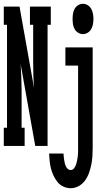

<svg xmlns="http://www.w3.org/2000/svg" viewBox="-26 -770 546 1013"><path d="M-6 0V-96H11V-639H-6V-735H77L154 -304Q151 -338 150 -372.5Q149 -407 149 -441V-639H132V-735H242V-639H225V0H160L83 -431Q85 -397 86.5 -362.5Q88 -328 88 -294V-96H104V0ZM412 -590Q398 -590 386 -597.5Q374 -605 367.5 -617Q361 -629 359 -642.5Q357 -656 357 -670Q357 -684 359 -697.5Q361 -711 367.5 -723Q374 -735 386 -742.5Q398 -750 412 -750Q425 -750 437 -742.5Q449 -735 455.5 -723Q462 -711 464.5 -697.5Q467 -684 467 -670Q467 -656 464.5 -642.5Q462 -629 455.5 -617Q449 -605 437 -597.5Q425 -590 412 -590ZM347 223Q327 223 308.5 214.5Q290 206 277.5 190.5Q265 175 256.5 157Q248 139 243 119.5Q238 100 236 80Q234 60 233 40H309Q310 49 310.5 57.5Q311 66 312.5 74.5Q314 83 316 91.5Q318 100 321.5 107.5Q325 115 331.5 121Q338 127 347 127Q358 127 365 117.5Q372 108 375.5 97.5Q379 87 381 76Q383 65 384.5 54Q386 43 386 32Q386 21 386 10V-424H319V-520H463V10Q463 32 461.5 55Q460 78 455.5 99.5Q451 121 443.5 142.5Q436 164 422.5 182.5Q409 201 389 212Q369 223 347 223Z"/></svg>

Font: Iosevka Curly Slab
Style: Bold
Weight: 700
Monospace: yes
Designer: Belleve Invis
Foundry: Belleve Invis
Version: Version 22.1.2; ttfautohint (v1.8.4)